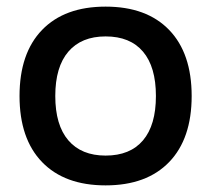

<svg xmlns="http://www.w3.org/2000/svg" viewBox="-20 -550 638 580"><path d="M299 10Q175 10 107 -60.5Q39 -131 39 -260Q39 -389 107 -459.5Q175 -530 299 -530Q423 -530 491 -459.5Q559 -389 559 -260Q559 -131 491 -60.5Q423 10 299 10ZM299 -80Q373 -80 412 -126Q451 -172 451 -260Q451 -348 412 -394Q373 -440 299 -440Q226 -440 186.5 -394Q147 -348 147 -260Q147 -172 186.5 -126Q226 -80 299 -80Z"/></svg>

Font: M PLUS 1 Thin Medium
Style: Regular
Weight: 500
Version: Version 1.001